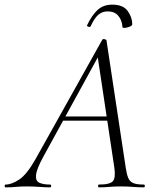

<svg xmlns="http://www.w3.org/2000/svg" viewBox="-58 -806 677 826"><path d="M-34 0Q-38 0 -38 -6Q-38 -12 -34 -12Q-8 -12 24.5 -33.5Q57 -55 94 -120L382 -635Q384 -639 391.5 -637.5Q399 -636 400 -633L483 -84Q487 -57 493.5 -41Q500 -25 515 -18.5Q530 -12 561 -12Q565 -12 565 -6Q565 0 561 0Q538 0 514 -2Q490 -4 462 -4Q434 -4 412.5 -2Q391 0 367 0Q364 0 364 -6Q364 -12 367 -12Q416 -12 428 -27Q440 -42 434 -84L361 -570L378 -587L129 -133Q100 -80 97 -54Q94 -28 111 -20Q128 -12 158 -12Q162 -12 162 -6Q162 0 157 0Q138 0 111 -2Q84 -4 58 -4Q29 -4 10.5 -2Q-8 0 -34 0ZM199 -287 214 -305H428L430 -287ZM469 -689Q467 -719 451 -738Q435 -757 405 -757Q382 -757 365 -742.5Q348 -728 332 -693Q329 -688 322 -691Q315 -694 316 -696Q336 -739 361 -762.5Q386 -786 425 -786Q472 -786 491.5 -758.5Q511 -731 511 -702Q511 -697 504.5 -693.5Q498 -690 490 -688Q482 -686 475.5 -686Q469 -686 469 -689Z"/></svg>

Font: Cormorant Garamond Light
Style: Italic
Weight: 300
Italic angle: -10°
Designer: Christian Thalmann (Catharsis Fonts)
Foundry: Catharsis Fonts
Version: Version 4.001